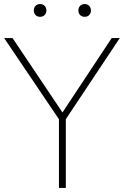

<svg xmlns="http://www.w3.org/2000/svg" viewBox="-30 -928 611 948"><path d="M261 0V-353.5L270 -326L-9.5 -740H32L287 -360H270L521.5 -740H561.5L286 -326L295 -353.5V0ZM388 -845Q374.5 -845 365.8 -853.5Q357 -862 357 -876Q357 -890.5 365.8 -899.2Q374.5 -908 388 -908Q401.5 -908 410.2 -899.2Q419 -890.5 419 -876Q419 -862 410.2 -853.5Q401.5 -845 388 -845ZM168 -845Q154.5 -845 145.8 -853.5Q137 -862 137 -876Q137 -890.5 145.8 -899.2Q154.5 -908 168 -908Q181.5 -908 190.2 -899.2Q199 -890.5 199 -876Q199 -862 190.2 -853.5Q181.5 -845 168 -845Z"/></svg>

Font: Encode Sans SC Condensed Thin Thin
Style: Regular
Weight: 250
Version: Version 3.002